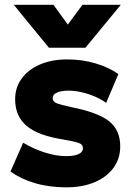

<svg xmlns="http://www.w3.org/2000/svg" viewBox="-20 -790 572 824"><path d="M265 14Q191 14 130.5 -3.8Q70 -21.5 25 -54L79.5 -177.5Q123.5 -151 172.2 -135.5Q221 -120 263.5 -120Q299 -120 317.5 -128.8Q336 -137.5 336 -154.5Q336 -169.5 319 -176Q302 -182.5 250.5 -191.5Q144 -208 94.5 -249.5Q45 -291 45 -364Q45 -415.5 73.8 -454Q102.5 -492.5 152.8 -513.8Q203 -535 268.5 -535Q332.5 -535 390 -518Q447.5 -501 488 -472L435.5 -348.5Q414 -364 386.8 -375.8Q359.5 -387.5 330.2 -394.2Q301 -401 274.5 -401Q243.5 -401 224.8 -392.8Q206 -384.5 206 -369.5Q206 -354.5 221.8 -347.5Q237.5 -340.5 289 -329.5Q402 -307 449 -269Q496 -231 496 -162Q496 -109 466.8 -69.2Q437.5 -29.5 385.5 -7.8Q333.5 14 265 14ZM190 -585 39 -769.5H209.5L271 -684.5L334 -769.5H498.5L346.5 -585Z"/></svg>

Font: Geologica Roman ExtraBold
Style: Regular
Weight: 800
Designer: Sindre Bremnes, Frode Helland
Foundry: Monokrom Skriftforlag AS
Version: Version 1.010;gftools[0.9.28]